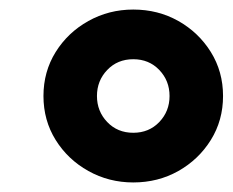

<svg xmlns="http://www.w3.org/2000/svg" viewBox="-20 -731 487 402"><path d="M259 -349Q208 -349 165 -373Q122 -397 96.5 -438Q71 -479 71 -530Q71 -581 96.5 -622Q122 -663 165 -687Q208 -711 259 -711Q311 -711 353.5 -687Q396 -663 421.5 -622Q447 -581 447 -530Q447 -479 421.5 -438Q396 -397 353.5 -373Q311 -349 259 -349ZM259 -453Q292 -453 313.5 -475.5Q335 -498 335 -530Q335 -562 313.5 -584.5Q292 -607 259 -607Q226 -607 204.5 -584.5Q183 -562 183 -530Q183 -498 204.5 -475.5Q226 -453 259 -453Z"/></svg>

Font: Montserrat Black
Style: Italic
Weight: 900
Italic angle: -11.3°
Designer: Julieta Ulanovsky
Foundry: Julieta Ulanovsky
Version: Version 9.000; ttfautohint (v1.8.4.7-5d5b)